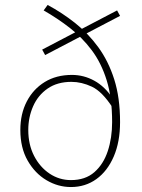

<svg xmlns="http://www.w3.org/2000/svg" viewBox="-20 -742 572 774"><path d="M266 12Q214 12 167.5 -15.5Q121 -43 91.5 -94.5Q62 -146 62 -218Q62 -283 88 -333Q114 -383 160.5 -411.5Q207 -440 270 -440Q318 -440 360.5 -416.5Q403 -393 434 -346V-308Q392 -373 350.5 -392.5Q309 -412 268 -412Q211 -412 172 -385Q133 -358 113.5 -313.5Q94 -269 94 -218Q94 -159 117.5 -113.5Q141 -68 180 -42Q219 -16 266 -16Q324 -16 360.5 -48Q397 -80 414.5 -133Q432 -186 432 -250Q432 -348 410 -418.5Q388 -489 349.5 -540Q311 -591 261.5 -629.5Q212 -668 156 -700L172 -722Q230 -691 282.5 -649.5Q335 -608 376 -552Q417 -496 440.5 -422Q464 -348 464 -250Q464 -170 438.5 -111Q413 -52 368.5 -20Q324 12 266 12ZM162 -520 150 -542 452 -700 464 -678Z"/></svg>

Font: Assistant ExtraLight ExtraLight
Style: Regular
Weight: 250
Version: Version 3.000